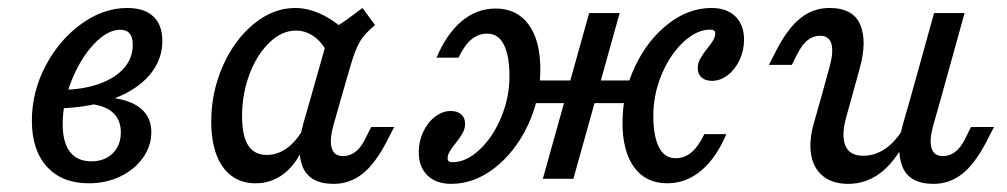

<svg xmlns="http://www.w3.org/2000/svg" viewBox="-20 -446 2513 479"><path d="M59.5 -145Q59.5 -216.2 93.3 -281Q127.2 -345.8 182.4 -386Q237.6 -426.1 297.6 -426.1Q340 -426.1 362.5 -405Q385 -383.8 385 -344.1Q385 -296.7 353.8 -259.6Q322.7 -222.6 266.1 -200.8Q209.6 -179 134 -175.8L134.8 -221.8Q188.1 -222.6 228.2 -237.1Q268.3 -251.6 289.7 -276.5Q311.2 -301.4 311.2 -334.3Q311.2 -353 303.5 -362.4Q295.8 -371.8 280.5 -371.8Q247.9 -371.8 214.2 -335.9Q180.6 -300.1 158.5 -244.8Q136.4 -189.5 136.4 -136.5Q136.4 -90.7 154.6 -67.1Q172.9 -43.5 208 -43.5Q229.9 -43.5 246.3 -52.4Q262.8 -61.2 272.2 -77.6Q281.5 -93.9 281.5 -115.4Q281.5 -149.6 258.2 -168Q234.8 -186.4 189 -187.7L195.1 -204.5Q247.9 -206.5 284.2 -197.4Q320.6 -188.4 339 -167.9Q357.5 -147.5 357.5 -116.2Q357.5 -81.5 336.4 -52.1Q315.4 -22.6 279.9 -5.7Q244.4 11.3 201.6 11.3Q134.9 11.3 97.2 -30Q59.5 -71.2 59.5 -145Z M507 -143.1Q507 -215.9 536 -281.6Q565.1 -347.3 613.5 -386.7Q661.9 -426.1 716.4 -426.1Q750.3 -426.1 785.2 -408.8Q820.1 -391.5 853.1 -358.4L796.5 -314.2Q783.9 -340.4 763.2 -355Q742.6 -369.7 718.2 -369.7Q683.2 -369.7 652.2 -339.9Q621.2 -310.2 602.6 -261.2Q583.9 -212.2 583.9 -155.9Q583.9 -107.3 599.1 -83.4Q614.3 -59.5 645.4 -59.5Q675.3 -59.5 700.6 -80Q725.9 -100.6 743.9 -138.9L743.5 -95.5Q725.2 -43.8 692.8 -16.2Q660.3 11.3 617.7 11.3Q582.9 11.3 558.1 -6.9Q533.3 -25 520.1 -59.7Q507 -94.5 507 -143.1ZM884.3 -426.1 915.7 -383.4Q889.8 -362.3 878.1 -342.6Q866.4 -322.9 854.4 -281.8L832.6 -206.7H756.5L803 -370.8Q820.8 -379.9 839.6 -393.1Q858.4 -406.4 884.3 -426.1ZM835.9 -56.6Q852.9 -56.6 866.9 -67.4Q880.9 -78.2 891.3 -99.8L906.1 -129.2H963.4L945.2 -93.8Q916.4 -37.8 884.4 -12.5Q852.5 12.7 812.6 12.7Q753.1 12.7 735.5 -28.9Q718 -70.5 736.7 -137.7L756.5 -206.7H832.6L811.4 -131.9Q801.8 -96.6 807.6 -76.6Q813.3 -56.6 835.9 -56.6Z M1328 -273.5Q1328 -199.4 1296.9 -133.5Q1265.8 -67.6 1214.6 -27.4Q1163.3 12.7 1105.9 12.7Q1067.9 12.7 1046.3 -8.4Q1024.7 -29.5 1024.7 -66.7Q1024.7 -93.3 1035.9 -117.1Q1047 -140.9 1065.6 -155Q1084.2 -169.1 1104.7 -169.1Q1121.3 -169.1 1130.8 -160.5Q1140.3 -152 1140.3 -137.2Q1140.3 -124.8 1133.7 -113.2Q1127.1 -101.6 1115.5 -87.2Q1105.7 -75.2 1101.2 -66.9Q1096.7 -58.5 1096.7 -51.2Q1096.7 -46.2 1099.5 -43.8Q1102.4 -41.3 1109 -41.3Q1143 -41.3 1176.4 -72.6Q1209.7 -103.8 1230.4 -153.5Q1251 -203.3 1251 -255.4Q1251 -307.6 1236.9 -334.9Q1222.8 -362.1 1195.5 -362.1Q1173.7 -362.1 1156.4 -347.9Q1139.1 -333.7 1123.8 -302.1H1069Q1094.4 -361.9 1132 -393.3Q1169.5 -424.7 1216.6 -424.7Q1269.7 -424.7 1298.8 -384.8Q1328 -344.9 1328 -273.5ZM1449.8 -413.4H1525.9L1410.5 0H1334.3ZM1296.8 -245.2H1578.2L1562.1 -188.7H1280.7ZM1533 -139.9Q1533 -214 1564.1 -279.9Q1595.2 -345.8 1646.4 -386Q1697.6 -426.1 1755 -426.1Q1793.1 -426.1 1814.7 -405Q1836.2 -383.9 1836.2 -346.7Q1836.2 -320.1 1825.1 -296.3Q1813.9 -272.5 1795.4 -258.4Q1776.8 -244.3 1756.2 -244.3Q1739.7 -244.3 1730.2 -252.9Q1720.7 -261.4 1720.7 -276.2Q1720.7 -288.6 1727.3 -300.2Q1733.8 -311.8 1745.4 -326.2Q1755.2 -338.1 1759.8 -346.5Q1764.3 -354.8 1764.3 -362.2Q1764.3 -367.2 1761.4 -369.6Q1758.6 -372.1 1752 -372.1Q1717.9 -372.1 1684.6 -340.8Q1651.3 -309.6 1630.6 -259.9Q1609.9 -210.1 1609.9 -157.9Q1609.9 -105.8 1624 -78.5Q1638.1 -51.3 1665.5 -51.3Q1687.3 -51.3 1704.6 -65.5Q1721.8 -79.7 1737.2 -111.3H1792Q1766.6 -51.4 1729 -20.1Q1691.4 11.3 1644.4 11.3Q1591.3 11.3 1562.1 -28.6Q1533 -68.5 1533 -139.9Z M2025.7 -356.8Q2008.8 -356.8 1995.1 -346Q1981.5 -335.2 1970.3 -313.6L1955.5 -284.2H1898.3L1916.4 -319.6Q1945.2 -375.6 1977.2 -400.9Q2009.1 -426.1 2049 -426.1Q2108.5 -426.1 2126.1 -384.5Q2143.6 -342.9 2124.9 -275.7L2105.9 -206.7H2029.7L2050.2 -281.5Q2059.8 -316.8 2054.1 -336.8Q2048.3 -356.8 2025.7 -356.8ZM2133.2 -57.4Q2163.4 -57.4 2189.4 -75.5Q2215.4 -93.6 2235.1 -128.2L2236.9 -90.7Q2209.6 -38.7 2174.4 -13Q2139.2 12.7 2095.7 12.7Q2057.7 12.7 2033.7 -6.3Q2009.7 -25.3 2003.7 -59.8Q1997.7 -94.2 2010.6 -139.6L2029.7 -206.7H2105.9L2091.7 -155.8Q2078.3 -108.1 2089 -82.8Q2099.7 -57.4 2133.2 -57.4ZM2310.3 -413.4H2386.4L2329.1 -206.7H2252.9ZM2332.3 -56.6Q2349.3 -56.6 2363.3 -67.4Q2377.3 -78.2 2387.8 -99.8L2402.5 -129.2H2459.8L2441.6 -93.8Q2412.8 -37.8 2380.9 -12.5Q2348.9 12.7 2309 12.7Q2249.5 12.7 2231.9 -28.9Q2214.4 -70.5 2233.1 -137.7L2252.9 -206.7H2329.1L2307.9 -131.9Q2298.2 -96.6 2304 -76.6Q2309.7 -56.6 2332.3 -56.6Z"/></svg>

Font: Playfair Micro SmCond SmLight
Style: Italic
Weight: 360
Width: 4
Italic angle: -15.6°
Designer: Claus Eggers Sørensen
Foundry: Claus Eggers Sørensen
Version: Version 2.203;Glyphs 3.3 (3326)